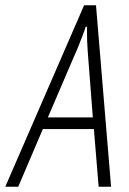

<svg xmlns="http://www.w3.org/2000/svg" viewBox="-65 -706 486 726"><path d="M-45 0 253 -686H298L355 0H308L290 -218H97L4 0ZM116 -262H286L268 -495Q267 -508 266 -522.5Q265 -537 264.5 -552Q264 -567 264 -581Q264 -595 264 -605H259Q255 -591 247.5 -572Q240 -553 232 -532.5Q224 -512 216 -495Z"/></svg>

Font: Archivo ExtraCondensed Thin
Style: Italic
Weight: 250
Width: 2
Italic angle: -10°
Designer: Hector Gatti
Foundry: Omnibus-Type
Version: Version 2.001